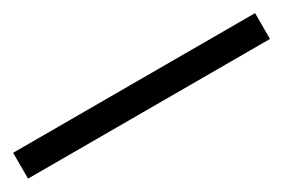

<svg xmlns="http://www.w3.org/2000/svg" viewBox="-4 -167 584 396"><g transform="rotate(-30 288.0 31.0)"><path d="M576.2 61.5H0V0H576.2Z"/></g></svg>

Font: Pretendard GOV Light
Style: Regular
Weight: 300
Designer: Base glyphs from Inter by Rasmus Andersson; Hangeul glyphs from Noto Sans CJK(Source Han Sans) by Jang Soo-young and Kan
Foundry: Kil Hyung-jin
Version: Version 1.309